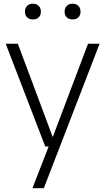

<svg xmlns="http://www.w3.org/2000/svg" viewBox="-20 -772 554 1012"><path d="M218.5 0 10 -541.5H74L258 -49.5L444 -541.5H505L211 220H151L236.5 0ZM362.5 -669.5Q343.5 -669.5 332 -680.5Q320.5 -691.5 320.5 -710.5Q320.5 -729.5 332 -741Q343.5 -752.5 362.5 -752.5Q381.5 -752.5 393 -741Q404.5 -729.5 404.5 -710.5Q404.5 -691.5 393 -680.5Q381.5 -669.5 362.5 -669.5ZM153.5 -669.5Q134.5 -669.5 123 -680.5Q111.5 -691.5 111.5 -710.5Q111.5 -729.5 123 -741Q134.5 -752.5 153.5 -752.5Q172.5 -752.5 184 -741Q195.5 -729.5 195.5 -710.5Q195.5 -691.5 184 -680.5Q172.5 -669.5 153.5 -669.5Z"/></svg>

Font: Encode Sans Lt
Style: Regular
Weight: 300
Designer: Multiple Designers
Foundry: Impallari Type
Version: Version 3.002; ttfautohint (v1.8.3) -l 8 -r 50 -G 200 -x 14 